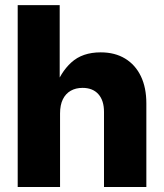

<svg xmlns="http://www.w3.org/2000/svg" viewBox="-20 -748 656 768"><path d="M220.2 -293.9V0H50.8V-727.5H218.8V-391.1H198.7Q221.2 -458 265.4 -498.3Q309.6 -538.6 382.8 -538.6Q439.5 -538.6 480.5 -513.7Q521.5 -488.8 543.5 -443.1Q565.4 -397.5 565.4 -334.5V0H396V-300.3Q396 -346.2 373.5 -371.3Q351.1 -396.5 310.1 -396.5Q283.2 -396.5 262.9 -385Q242.7 -373.5 231.4 -350.8Q220.2 -328.1 220.2 -293.9Z"/></svg>

Font: Inter 24pt ExtraBold
Style: Regular
Weight: 800
Designer: Rasmus Andersson
Foundry: rsms
Version: Version 4.001;git-66647c0bb